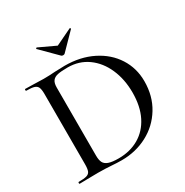

<svg xmlns="http://www.w3.org/2000/svg" viewBox="-181 -946 1058 1097"><g transform="rotate(-30 348.0 -397.0)"><path d="M240 1Q225 0 203.5 -1Q182 -2 155 -2L85 -1Q66 0 34 0Q31 0 31 -6Q31 -12 34 -12Q70 -12 87 -17Q104 -22 110 -36.5Q116 -51 116 -81V-544Q116 -574 110 -588Q104 -602 87.5 -607.5Q71 -613 35 -613Q32 -613 32 -619Q32 -625 35 -625L85 -624Q129 -622 155 -622Q193 -622 232 -625Q280 -627 296 -627Q399 -627 479 -587Q559 -547 603 -478Q647 -409 647 -323Q647 -226 601.5 -151.5Q556 -77 479 -36.5Q402 4 310 4Q279 4 240 1ZM556 -301Q556 -388 525 -458.5Q494 -529 437.5 -569.5Q381 -610 306 -610Q263 -610 240 -605Q217 -600 206 -585.5Q195 -571 195 -542V-92Q195 -63 203.5 -46.5Q212 -30 234.5 -22Q257 -14 300 -14Q375 -14 433 -47.5Q491 -81 523.5 -145.5Q556 -210 556 -301ZM205 -790Q204 -790 204 -790.5Q204 -791 204 -791Q204 -793 206.5 -795.5Q209 -798 211 -797L320 -746L428 -798Q430 -799 432.5 -795.5Q435 -792 433 -791L331 -687Q327 -683 320 -683Q312 -683 308 -687Z"/></g></svg>

Font: Cormorant Infant Medium
Style: Regular
Weight: 500
Designer: Christian Thalmann (Catharsis Fonts)
Version: Version 3.000